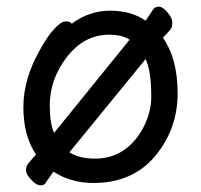

<svg xmlns="http://www.w3.org/2000/svg" viewBox="-20 -524 602 575"><path d="M433 -234Q433 -313 416 -347L188 -68Q216 -49 265 -49Q314 -49 351 -74.5Q388 -100 410.5 -144.5Q433 -189 433 -234ZM142 -126 368 -405Q346 -420 307 -420Q232 -420 180.5 -353.5Q129 -287 129 -208Q129 -155 142 -126ZM101 31Q89 31 73.5 14.5Q58 -2 58 -14Q58 -26 63.5 -33Q69 -40 76.5 -48.5Q84 -57 88 -61Q50 -117 50 -203Q50 -289 101 -377Q121 -414 142 -437Q163 -460 177 -460Q190 -460 195 -453Q247 -492 310 -492Q373 -492 416 -462L439 -496Q444 -504 456 -504Q467 -504 481.5 -487Q496 -470 496 -457Q496 -443 491.5 -437Q487 -431 479.5 -423.5Q472 -416 468 -411Q512 -348 512 -245Q512 -141 449 -62Q381 24 260 24Q192 24 140 -10L117 23Q114 31 101 31Z"/></svg>

Font: LXGW WenKai Lite
Style: Bold
Weight: 700
Designer: LXGW / Fontworks Inc.
Foundry: LXGW / Fontworks Inc.
Version: Version 1.330;April 28, 2024